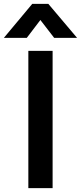

<svg xmlns="http://www.w3.org/2000/svg" viewBox="-67 -969 417 989"><path d="M79 0V-707H204V0ZM-47 -774 99 -949H182L330 -774H212L141 -866L71 -774Z"/></svg>

Font: Onest SemiBold
Style: Regular
Weight: 600
Designer: Dmitri Voloshin, Andrey Kudryavtsev
Foundry: Dmitri Voloshin, Andrey Kudryavtsev
Version: Version 1.000;gftools[0.9.33]